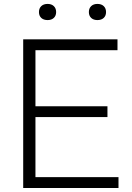

<svg xmlns="http://www.w3.org/2000/svg" viewBox="-20 -936 655 956"><path d="M156.5 -54H570V0H95.5V-740H565V-686H156.5V-407H515V-353H156.5ZM174 -876Q174 -894.5 185.5 -905.5Q197 -916.5 217 -916.5Q236.5 -916.5 248 -905.5Q259.5 -894.5 259.5 -876Q259.5 -857.5 248 -846.8Q236.5 -836 217 -836Q197 -836 185.5 -846.8Q174 -857.5 174 -876ZM422.5 -876Q422.5 -894.5 434 -905.5Q445.5 -916.5 465 -916.5Q485 -916.5 496.5 -905.5Q508 -894.5 508 -876Q508 -857.5 496.5 -846.8Q485 -836 465 -836Q445.5 -836 434 -846.8Q422.5 -857.5 422.5 -876Z"/></svg>

Font: Encode Sans Semi Expanded Light
Style: Regular
Weight: 300
Width: 6
Designer: Multiple Designers
Foundry: Impallari Type
Version: Version 2.000